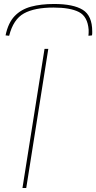

<svg xmlns="http://www.w3.org/2000/svg" viewBox="-20 -946 484 966"><path d="M93 0 204 -700H223L112 0ZM252 -926Q349 -926 396.5 -896.5Q444 -867 444 -788Q444 -783 444 -778Q444 -773 443 -768L425 -766Q426 -774 426 -781.5Q426 -789 426 -796Q421 -863 377 -885.5Q333 -908 249 -908Q154 -908 100.5 -878.5Q47 -849 26 -766L8 -768Q21 -831 53.5 -865Q86 -899 136 -912.5Q186 -926 252 -926Z"/></svg>

Font: Georama Extra Expanded Thin
Style: Italic
Weight: 100
Width: 8
Italic angle: -9°
Designer: Jean-Baptiste Levee
Foundry: Production Type
Version: Version 1.000